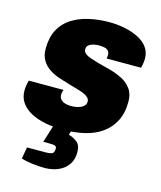

<svg xmlns="http://www.w3.org/2000/svg" viewBox="-113 -623 767 916"><g transform="rotate(15 271.0 -165.0)"><path d="M229 12Q183 12 143 4Q103 -4 72 -20.5Q41 -37 23.5 -62Q6 -87 6 -121Q6 -132 8 -145.5Q10 -159 14 -172H185Q182 -163 181 -157Q180 -151 180 -146Q180 -134 187.5 -125Q195 -116 208.5 -111.5Q222 -107 239 -107Q251 -107 263 -109Q275 -111 286 -115.5Q297 -120 304 -128Q311 -136 311 -148Q311 -159 303 -167Q295 -175 281.5 -181Q268 -187 250 -192Q232 -197 212 -203Q185 -211 156.5 -220Q128 -229 104.5 -244Q81 -259 66.5 -282.5Q52 -306 52 -340Q52 -395 72 -433.5Q92 -472 128.5 -495.5Q165 -519 212.5 -530Q260 -541 314 -541Q353 -541 390 -533.5Q427 -526 457 -511Q487 -496 504.5 -472.5Q522 -449 522 -416Q522 -405 520 -392.5Q518 -380 515 -370H345Q347 -379 347 -382.5Q347 -386 347 -389Q347 -400 341 -407.5Q335 -415 323 -418Q311 -421 295 -421Q286 -421 276 -419.5Q266 -418 256.5 -414.5Q247 -411 241 -404Q235 -397 235 -386Q235 -374 245.5 -365.5Q256 -357 272.5 -351.5Q289 -346 309 -340Q337 -333 370 -324Q403 -315 432 -301Q461 -287 480 -262Q499 -237 499 -198Q499 -142 478.5 -102Q458 -62 422 -36.5Q386 -11 337 0.5Q288 12 229 12ZM196 211Q165 211 130.5 206.5Q96 202 78 195L88 138H179Q197 138 209.5 134Q222 130 222 108Q222 98 214.5 95Q207 92 189 92H156L197 -39H287L265 28Q284 32 305 47Q326 62 326 98Q326 132 312 154.5Q298 177 277 189.5Q256 202 234 206.5Q212 211 196 211Z"/></g></svg>

Font: Archivo SemiCondensed Black
Style: Italic
Weight: 900
Width: 4
Italic angle: -10°
Designer: Hector Gatti
Foundry: Omnibus-Type
Version: Version 2.001